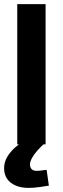

<svg xmlns="http://www.w3.org/2000/svg" viewBox="-21 -703 306 935"><path d="M117 212Q81 212 54 200Q27 188 13 167Q-1 146 -1 116Q-1 87 14 61.5Q29 36 51.5 16Q74 -4 96 -17L197 -6Q178 11 161.5 29.5Q145 48 135 66Q125 84 125 98Q125 112 133 120.5Q141 129 158 129Q168 129 182 127Q196 125 206 124L217 201Q199 204 171.5 208Q144 212 117 212ZM63 0V-683H201V0Z"/></svg>

Font: Cairo Play
Style: Bold
Weight: 700
Version: Version 3.119